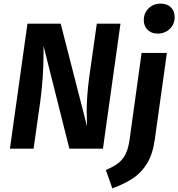

<svg xmlns="http://www.w3.org/2000/svg" viewBox="-20 -823 987 1063"><path d="M550 0H364L221 -569V-528Q221 -396 203 -262L166 0H35L132 -692H316L462 -123Q460 -181 460 -206Q460 -291 474 -396L516 -692H647ZM566 118Q607 101 632.5 82Q658 63 674 32.5Q690 2 697 -47L764 -530H904L837 -51Q826 29 795 80.5Q764 132 718 163Q672 194 602 220ZM776 -711Q776 -751 803 -777Q830 -803 870 -803Q905 -803 926 -782.5Q947 -762 947 -729Q947 -689 920 -663Q893 -637 853 -637Q818 -637 797 -658Q776 -679 776 -711Z"/></svg>

Font: Fira Sans SemiBold
Style: Italic
Weight: 600
Italic angle: -8°
Designer: bBox Type GmbH & Carrois Corporate GbR & Edenspiekermann AG
Foundry: bBox Type GmbH & Carrois Corporate GbR & Edenspiekermann AG
Version: Version 4.301